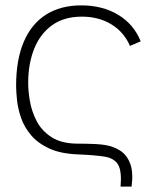

<svg xmlns="http://www.w3.org/2000/svg" viewBox="-20 -575 579 715"><path d="M429 120Q434 62.5 419.8 38.2Q405.5 14 369 8.2Q332.5 2.5 271 0Q205.5 -2.5 163 -22.2Q120.5 -42 95.5 -71.8Q70.5 -101.5 58.8 -135.2Q47 -169 43.5 -201Q40 -233 40 -256Q40 -352.5 68.5 -419.2Q97 -486 151.2 -520.5Q205.5 -555 283 -555Q361 -555 419.5 -520.2Q478 -485.5 504 -421L464 -404Q441.5 -456 394.5 -484.5Q347.5 -513 285 -513Q218.5 -513 174.2 -481.2Q130 -449.5 107.8 -394.5Q85.5 -339.5 85 -270Q84.5 -240.5 90.8 -201.5Q97 -162.5 115.8 -125.5Q134.5 -88.5 171.8 -64.2Q209 -40 271 -40Q283 -40 300.8 -39.8Q318.5 -39.5 337.2 -38.5Q356 -37.5 371 -35Q403 -30 428 -13.8Q453 2.5 465 34.8Q477 67 470 120Z"/></svg>

Font: Manrope ExtraLight
Style: Regular
Weight: 200
Designer: Mikhail Sharanda
Foundry: Mikhail Sharanda
Version: Version 4.505